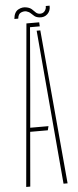

<svg xmlns="http://www.w3.org/2000/svg" viewBox="-60 -911 383 943"><g transform="rotate(-5 132.0 -440.0)"><path d="M30 0 101 -800H164L165 -780H117L90 -460L75 -288H165L160 -268H73L50 0ZM214 0 174 -461 148 -760H166L234 0ZM203 -877H222Q223.5 -852.5 207.8 -836.8Q192 -821 167 -824Q151.5 -826 142.8 -833.2Q134 -840.5 126.2 -848Q118.5 -855.5 106 -859Q95 -862 80.2 -856.2Q65.5 -850.5 63 -827H44Q47 -861 67.8 -872.2Q88.5 -883.5 110 -878Q125.5 -874.5 134.2 -866.5Q143 -858.5 150.2 -851Q157.5 -843.5 168 -842Q184.5 -840 194.2 -851Q204 -862 203 -877Z"/></g></svg>

Font: Big Shoulders Stencil Display Thin
Style: Regular
Weight: 100
Designer: Patric King
Foundry: XO Type Co
Version: Version 1.000